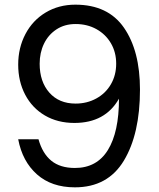

<svg xmlns="http://www.w3.org/2000/svg" viewBox="-20 -793 680 823"><path d="M580 -409Q580 -219 511 -104.5Q442 10 301 10Q201 10 138.5 -45.5Q76 -101 58 -196H145Q162 -135 200 -104Q238 -73 301 -73Q395 -73 442.5 -150Q490 -227 490 -370Q431 -266 299 -266Q227 -266 172.5 -298Q118 -330 88 -387Q58 -444 58 -516Q58 -588 89 -647Q120 -706 176 -739.5Q232 -773 303 -773Q443 -773 511.5 -674Q580 -575 580 -409ZM150 -520Q150 -443 191.5 -396Q233 -349 304 -349Q353 -349 393 -371Q433 -393 455.5 -432Q478 -471 478 -520Q478 -569 455.5 -607.5Q433 -646 393.5 -668Q354 -690 304 -690Q257 -690 222 -667Q187 -644 168.5 -605.5Q150 -567 150 -520Z"/></svg>

Font: Open Sauce One
Style: Regular
Weight: 400
Designer: Alfredo Marco Pradil
Foundry: Creative Sauce Fz LLC
Version: Version 1.477